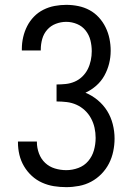

<svg xmlns="http://www.w3.org/2000/svg" viewBox="-20 -763 540 791"><path d="M253 8Q227 8 202 4Q177 0 153.5 -10.5Q130 -21 111 -38.5Q92 -56 79 -78Q66 -100 60 -125Q54 -150 54 -176V-180H132V-177Q132 -154 140.5 -131Q149 -108 166 -92Q183 -76 206 -69Q229 -62 253 -62Q278 -62 302.5 -71Q327 -80 343.5 -99.5Q360 -119 367 -144Q374 -169 374 -195Q374 -216 369.5 -236.5Q365 -257 355 -275.5Q345 -294 329.5 -308.5Q314 -323 295 -331.5Q276 -340 255 -342.5Q234 -345 213 -345V-415Q232 -415 251 -417Q270 -419 287.5 -426.5Q305 -434 319 -447.5Q333 -461 341.5 -478Q350 -495 354 -514Q358 -533 358 -552Q358 -575 352.5 -597Q347 -619 333 -637Q319 -655 297.5 -664Q276 -673 253 -673Q231 -673 210 -665Q189 -657 174.5 -640.5Q160 -624 154 -602.5Q148 -581 148 -559V-555H70V-562Q70 -586 75.5 -610Q81 -634 92 -655.5Q103 -677 120 -694.5Q137 -712 159 -723Q181 -734 205 -738.5Q229 -743 253 -743Q278 -743 302.5 -738Q327 -733 348.5 -721.5Q370 -710 387 -691.5Q404 -673 415 -650.5Q426 -628 431 -603.5Q436 -579 436 -554Q436 -527 429.5 -501Q423 -475 410 -451.5Q397 -428 376.5 -410Q356 -392 332 -381Q359 -370 382.5 -350.5Q406 -331 421.5 -306Q437 -281 444.5 -251.5Q452 -222 452 -192Q452 -166 446.5 -139.5Q441 -113 429 -89.5Q417 -66 398 -46.5Q379 -27 355.5 -14.5Q332 -2 305.5 3Q279 8 253 8Z"/></svg>

Font: Iosevka Term
Style: Regular
Weight: 400
Monospace: yes
Designer: Belleve Invis
Foundry: Belleve Invis
Version: Version 30.0.1